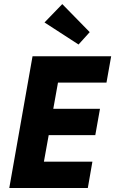

<svg xmlns="http://www.w3.org/2000/svg" viewBox="-20 -942 577 962"><path d="M420 0H26.5L143 -660H537L513.5 -528H270.5L247 -397H481L457.5 -265H224L200 -132H443ZM373.5 -719 203 -829.5 292 -921.5 429.5 -781Z"/></svg>

Font: Lucymar Sans
Style: Bold Italic
Weight: 700
Italic angle: -10°
Foundry: The League of Moveable Type (original font) / Main changes by Cristiano Sobral with portions from Mirco Monsees
Version: Version 2.00;August 30, 2020;FontCreator 13.0.0.2681 64-bit